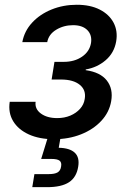

<svg xmlns="http://www.w3.org/2000/svg" viewBox="-20 -566 536 790"><path d="M201.7 6.8Q142.1 6.8 98.6 -12.9Q55.2 -32.7 34.2 -67.4Q13.2 -102.1 20 -147H126.5Q122.6 -117.7 148.2 -98.9Q173.8 -80.1 215.3 -80.1Q245.1 -80.1 269.3 -90.3Q293.5 -100.6 309.3 -118.2Q325.2 -135.7 328.6 -158.7Q335 -195.3 308.3 -217Q281.7 -238.8 231 -238.8H192.4L204.1 -311.5H242.7Q286.6 -311.5 317.6 -332.8Q348.6 -354 354.5 -389.2Q359.4 -421.9 339.4 -442.1Q319.3 -462.4 280.8 -462.4Q242.2 -462.4 211.2 -443.6Q180.2 -424.8 174.3 -392.6H71.8Q80.1 -438 112.1 -472.7Q144 -507.3 192.1 -526.9Q240.2 -546.4 295.9 -546.4Q351.6 -546.4 390.4 -526.6Q429.2 -506.8 447.3 -472.7Q465.3 -438.5 458 -395.5Q449.7 -348.1 414.6 -318.1Q379.4 -288.1 333 -280.3L332.5 -277.3Q392.6 -269 419.4 -234.9Q446.3 -200.7 437.5 -149.9Q429.7 -104 396.7 -68.6Q363.8 -33.2 313.2 -13.2Q262.7 6.8 201.7 6.8ZM112.8 204.1 121.6 150.4H180.2Q205.1 150.4 217 143.3Q229 136.2 231.4 119.1Q234.4 102.5 225.3 95.2Q216.3 87.9 190.4 87.9H149.4L183.6 -22.9H232.9L229 0L221.7 42Q267.1 43 287.6 62.3Q308.1 81.5 301.8 119.6Q294.9 163.6 263.9 183.8Q232.9 204.1 173.8 204.1Z"/></svg>

Font: Inter 18pt Medium
Style: Italic
Weight: 500
Italic angle: -9.3988°
Designer: Rasmus Andersson
Foundry: rsms
Version: Version 4.001;git-66647c0bb